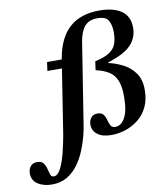

<svg xmlns="http://www.w3.org/2000/svg" viewBox="-256 -794 968 1105"><g transform="rotate(-10 228.0 -241.5)"><path d="M-41 228Q-90 228 -123.5 206.5Q-157 185 -157 144Q-157 120 -144 103Q-131 86 -105 86Q-79 86 -68 101Q-57 116 -52.5 135Q-48 154 -43 169Q-38 184 -23 184Q-7 184 6.5 166Q20 148 30.5 120Q41 92 49 60.5Q57 29 62.5 1Q68 -27 71 -43L130 -420H45L52 -471H138L139 -478Q160 -596 225 -653.5Q290 -711 398 -711Q481 -711 527.5 -679Q574 -647 574 -580Q574 -521 534.5 -479.5Q495 -438 399 -408V-404Q440 -395 481 -374.5Q522 -354 550 -316Q578 -278 578 -216Q578 -158 557.5 -116Q537 -74 503 -47Q469 -20 428 -6.5Q387 7 345 7Q291 7 263 -15.5Q235 -38 235 -73Q235 -97 248.5 -113Q262 -129 286 -129Q310 -129 320.5 -114.5Q331 -100 335.5 -82Q340 -64 347.5 -49.5Q355 -35 374 -35Q409 -35 431.5 -75.5Q454 -116 454 -199Q454 -258 439.5 -293Q425 -328 395 -347Q365 -366 319 -376L326 -427Q381 -439 410 -458Q439 -477 449.5 -505Q460 -533 460 -572Q460 -617 444.5 -643Q429 -669 381 -669Q330 -669 305 -638.5Q280 -608 271 -552L197 -83Q193 -53 182.5 -12.5Q172 28 154.5 70Q137 112 110.5 148Q84 184 46.5 206Q9 228 -41 228Z"/></g></svg>

Font: STIX Two Text SemiBold
Style: Italic
Weight: 600
Italic angle: -12°
Designer: Ross Mills, John Hudson & Paul Hanslow, Tiro Typeworks Ltd; with prior portions MicroPress Inc. and Coen Hoffman, Elsevi
Foundry: Tiro Typeworks Ltd
Version: Version 2.13 b171